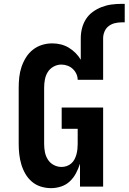

<svg xmlns="http://www.w3.org/2000/svg" viewBox="-20 -968 667 996"><path d="M245 8Q218 8 192 0Q166 -8 145.5 -25.5Q125 -43 111.5 -66.5Q98 -90 90.5 -115.5Q83 -141 80 -167.5Q77 -194 77 -221V-514Q77 -541 80 -568Q83 -595 91.5 -620.5Q100 -646 114.5 -669.5Q129 -693 150.5 -710Q172 -727 198 -735Q224 -743 251 -743Q274 -743 296 -737.5Q318 -732 337 -720.5Q356 -709 372 -693Q388 -677 399 -658V-769Q399 -796 405.5 -821.5Q412 -847 426 -869Q440 -891 461.5 -906.5Q483 -922 507.5 -931.5Q532 -941 558 -944.5Q584 -948 610 -948H627V-852H610Q592 -852 574.5 -847.5Q557 -843 543 -832Q529 -821 522 -804Q515 -787 515 -769V-554H383Q383 -570 376 -585Q369 -600 357 -611Q345 -622 329.5 -627.5Q314 -633 298 -633Q277 -633 258 -622.5Q239 -612 228 -594.5Q217 -577 213 -556Q209 -535 209 -514V-221Q209 -200 213 -179Q217 -158 228.5 -140Q240 -122 259 -112Q278 -102 299 -102Q313 -102 326 -106.5Q339 -111 349.5 -120Q360 -129 366.5 -141.5Q373 -154 376.5 -167Q380 -180 381.5 -193.5Q383 -207 383 -221V-300H300V-410H515V0H395V-119Q387 -94 374.5 -70Q362 -46 342.5 -27.5Q323 -9 297 -0.5Q271 8 245 8Z"/></svg>

Font: Iosevka Etoile Extrabold
Style: Regular
Weight: 800
Designer: Belleve Invis
Foundry: Belleve Invis
Version: Version 22.1.2; ttfautohint (v1.8.4)